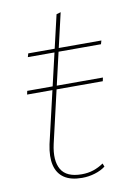

<svg xmlns="http://www.w3.org/2000/svg" viewBox="-77 -684 503 742"><g transform="rotate(-10 175.0 -312.5)"><path d="M331 -358 328 -344H31L34 -358ZM185 10Q141 10 115 -7.5Q89 -25 81 -58.5Q73 -92 83 -140L197 -630L214 -635L99 -138Q85 -75 105.5 -39.5Q126 -4 186 -4Q211 -4 232 -11Q253 -18 272 -31L277 -18Q260 -5 235.5 2.5Q211 10 185 10ZM59 -486 63 -500H350L346 -486Z"/></g></svg>

Font: Work Sans Thin
Style: Italic
Weight: 250
Italic angle: -13°
Designer: Wei Huang
Foundry: Wei Huang
Version: Version 2.012